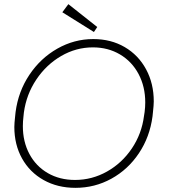

<svg xmlns="http://www.w3.org/2000/svg" viewBox="-20 -890 848 924"><path d="M49 -279Q49 -296 53 -332L55 -351Q68 -450 121.5 -530Q175 -610 256 -656Q337 -702 429 -702Q514 -702 580 -663.5Q646 -625 683 -556.5Q720 -488 720 -402Q720 -385 716 -349L714 -330Q701 -231 648.5 -152.5Q596 -74 516 -30Q436 14 343 14Q257 14 190 -23.5Q123 -61 86 -127.5Q49 -194 49 -279ZM673 -332 676 -351Q679 -375 679 -397Q679 -473 647 -533.5Q615 -594 557.5 -628Q500 -662 427 -662Q346 -662 274.5 -620.5Q203 -579 155 -507.5Q107 -436 95 -349L93 -330Q90 -306 90 -283Q90 -208 121.5 -149Q153 -90 210 -57Q267 -24 341 -24Q423 -24 495 -64.5Q567 -105 614.5 -175.5Q662 -246 673 -332ZM280 -831 309 -870 448 -760 432 -736Z"/></svg>

Font: Bellota Text Light
Style: Italic
Weight: 300
Italic angle: -7.5°
Designer: Kemie Guaida
Foundry: Kemie Guaida
Version: Version 4.001